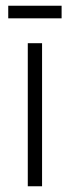

<svg xmlns="http://www.w3.org/2000/svg" viewBox="-20 -651 244 671"><path d="M8.8 -586.9Q8.8 -597.7 8.8 -630.9Q55.7 -630.9 195.3 -630.9Q195.3 -620.1 195.3 -586.9Q148.4 -586.9 8.8 -586.9ZM77.1 0Q77.1 -125 77.1 -500Q89.8 -500 127 -500Q127 -375 127 0Q114.3 0 77.1 0Z"/></svg>

Font: LeFont
Style: ExtraLight
Weight: 200
Designer: Leryon MEDIA
Version: Version 1.0